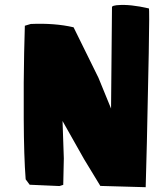

<svg xmlns="http://www.w3.org/2000/svg" viewBox="-20 -761 680 796"><path d="M440.4 -311 444.3 -732.4Q445.3 -735.4 451.4 -737.1Q457.5 -738.8 462.9 -739.3L468.8 -739.7Q519 -744.1 597.2 -726.1Q600.1 -725.6 596.7 -540.3Q593.3 -355 588.9 -169.9L584 15.1L396 9.8Q334 -92.3 328.6 -101.1L239.3 -259.3Q244.6 -114.7 244.6 -104.5L242.2 5.4L226.6 10.3L103 4.9L86.4 -17.6Q79.1 -110.8 78.4 -270Q77.6 -429.2 80.1 -542L83 -654.3L107.4 -661.6Q206.5 -666 284.7 -647.9L285.2 -647.5Q383.8 -448.2 388.2 -438.5Z"/></svg>

Font: Noot
Style: Regular
Weight: 400
Designer: Amos Jerbi
Foundry: Amos Jerbi
Version: Version 1.000;PS 001.001;hotconv 1.0.56